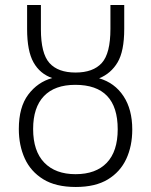

<svg xmlns="http://www.w3.org/2000/svg" viewBox="-20 -734 603 765"><path d="M282 11Q202 11 152 -20Q102 -51 78.5 -103Q55 -155 55 -220Q55 -307 92.5 -357Q130 -407 188 -423Q139 -440 113.5 -485.5Q88 -531 88 -618V-714H143V-617Q143 -521 177 -483Q211 -445 281 -445Q351 -445 385.5 -483Q420 -521 420 -619V-714H475V-619Q475 -530 448.5 -485.5Q422 -441 375 -422Q437 -404 472 -351Q507 -298 507 -218Q507 -152 483 -100.5Q459 -49 409.5 -19Q360 11 282 11ZM281 -40Q362 -40 405.5 -85.5Q449 -131 449 -219Q449 -396 280 -396Q198 -396 155 -351Q112 -306 112 -220Q112 -132 156.5 -86Q201 -40 281 -40Z"/></svg>

Font: Noto Sans Mono SemiCondensed Light
Style: Regular
Weight: 300
Width: 4
Designer: Monotype Design Team
Foundry: Monotype Imaging Inc.
Version: Version 2.014; ttfautohint (v1.8.4.7-5d5b)